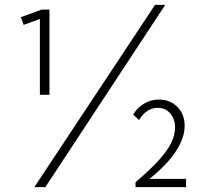

<svg xmlns="http://www.w3.org/2000/svg" viewBox="-20 -772 853 792"><path d="M167 0H121.6L619.6 -752H661.6ZM184.1 -380.9H144.5V-693.8L77.6 -669.4L65.9 -701.2L151.9 -732.4H184.1ZM747.6 0H539.1V-20.5Q596.7 -69.3 632.8 -108.6Q668.9 -147.9 685.5 -181.4Q702.1 -214.8 702.1 -245.6Q702.1 -281.7 682.1 -304.4Q662.1 -327.1 630.9 -327.1Q584 -327.1 553.2 -276.9L529.3 -299.3Q546.9 -328.6 575 -345Q603 -361.3 635.7 -361.3Q681.2 -361.3 711.4 -331.3Q741.7 -301.3 741.7 -252.9Q741.7 -218.8 724.9 -182.4Q708 -146 675.5 -108.6Q643.1 -71.3 596.7 -34.2H747.6Z"/></svg>

Font: Kumbh Sans Light
Style: Regular
Weight: 300
Version: Version 1.004